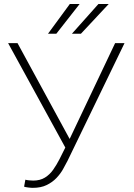

<svg xmlns="http://www.w3.org/2000/svg" viewBox="-20 -926 667 957"><path d="M330.6 -240.7 553.7 -710.9H600.6L316.4 -124Q307.1 -106 294.2 -82.8Q281.2 -59.6 261.2 -38.6Q241.2 -17.6 212.6 -3.7Q184.1 10.3 143.6 10.3Q133.8 10.3 120.1 8.5Q106.4 6.8 100.1 4.4L106.4 -30.3Q113.3 -28.3 124.8 -27.1Q136.2 -25.9 145.5 -25.9Q179.7 -25.9 203.9 -40.8Q228 -55.7 245.1 -80.1Q262.2 -104.5 276.4 -132.3ZM67.4 -710.9 331.1 -226.1 346.2 -192.9 311.5 -179.7 20.5 -710.9ZM338.4 -757.8 470.7 -906.2H522L383.3 -757.8ZM219.2 -757.8 328.1 -906.2H377L260.7 -757.8Z"/></svg>

Font: Roboto ExtraLight
Style: Regular
Weight: 250
Designer: Christian Robertson
Foundry: Google
Version: Version 3.009; 2024